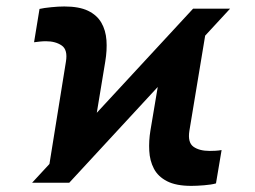

<svg xmlns="http://www.w3.org/2000/svg" viewBox="-20 -573 801 602"><path d="M80.6 0 585.5 -545.9H701.5L197.1 0ZM127.7 -13.3 186.7 -379.7Q192.9 -417 173.5 -430.3Q154.1 -443.7 124 -443.7Q115.1 -443.7 105.1 -442.7Q95.2 -441.7 86.8 -440.5L103.9 -545Q118 -548.2 140.6 -550.4Q163.2 -552.7 181.7 -552.7Q227.9 -552.7 255.9 -539.3Q283.9 -525.8 297.7 -502Q311.5 -478.2 313.8 -446.8Q316 -415.5 310 -379.7L267.2 -120.8ZM579.9 9.8Q531.9 9.8 503.6 -4.9Q475.3 -19.5 462.5 -44.3Q449.6 -69 448 -100.1Q446.3 -131.2 451.6 -163.5L495.4 -424.1L635 -532L573.8 -162.8Q568.1 -126.4 586.4 -113.1Q604.8 -99.8 637.6 -99.8Q645.2 -99.8 655.2 -100.3Q665.1 -100.8 674.8 -102.5L657.2 2Q643 6.1 620 7.9Q597 9.8 579.9 9.8Z"/></svg>

Font: Inter
Style: Italic
Weight: 400
Italic angle: -9.3988°
Designer: Rasmus Andersson
Foundry: rsms
Version: Version 4.001;git-66647c0bb